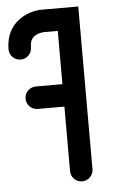

<svg xmlns="http://www.w3.org/2000/svg" viewBox="-78 -753 468 789"><g transform="rotate(-5 156.0 -358.5)"><path d="M229 0C254.6 0 275.3 -20.7 275.3 -46.3V-358.7V-717.3H124.9C64.4 -717.3 -25.5 -677.2 -25.5 -566.9C-25.5 -541.3 -4.8 -520.6 20.8 -520.6C46.4 -520.6 67.1 -541.3 67.1 -566.9C67.1 -598.2 80.2 -609.4 91.7 -615.6C107.5 -624.2 125.2 -624.7 124.9 -624.7H182.7V-405H72.8C47.2 -405 26.5 -384.3 26.5 -358.7C26.5 -333.1 47.2 -312.4 72.8 -312.4H182.7V-46.3C182.7 -20.7 203.4 0 229 0Z"/></g></svg>

Font: Cactron
Style: Regular
Weight: 400
Version: Version 1.0